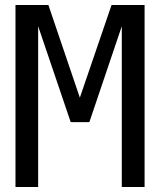

<svg xmlns="http://www.w3.org/2000/svg" viewBox="-20 -749 642 769"><path d="M132.8 0V-644L263.2 -259.8H337.9L467.8 -644V0H559.1V-729H426.8L299.8 -357.9L173.8 -729H42V0Z"/></svg>

Font: Hack Dev
Style: Regular
Weight: 400
Designer: Christopher Simpkins
Foundry: Christopher Simpkins
Version: Version 2.0315